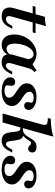

<svg xmlns="http://www.w3.org/2000/svg" viewBox="844 -1526 693 2422"><g transform="rotate(90 1191.0 -314.5)"><path d="M100.8 -208.1 191.9 -533.9Q225 -533.9 254 -537.5Q283.1 -541.1 309.7 -549.2L214.5 -208.1ZM54.8 -379.8 64.5 -416.1H398.4L387.9 -379.8ZM183.9 11.3Q118.5 11.3 90.3 -29.4Q62.1 -70.2 81.5 -137.9L100.8 -208.1H214.5L187.9 -112.9Q178.2 -78.2 186.7 -60.5Q195.2 -42.7 221.8 -42.7Q243.5 -42.7 260.1 -55.2Q276.6 -67.7 291.1 -94.4L305.6 -121.8H341.9L316.9 -74.2Q303.2 -47.6 283.9 -28.2Q264.5 -8.9 239.9 1.2Q215.3 11.3 183.9 11.3Z M544.4 11.3Q483.1 11.3 448.8 -30.2Q414.5 -71.8 414.5 -146Q414.5 -203.2 433.9 -254Q453.2 -304.8 487.1 -344Q521 -383.1 565.3 -405.6Q609.7 -428.2 658.9 -428.2Q699.2 -428.2 736.7 -411.3Q774.2 -394.4 806.5 -361.3L729 -309.7Q725 -348.4 707.7 -369.8Q690.3 -391.1 662.9 -391.1Q637.1 -391.1 613.3 -371.8Q589.5 -352.4 570.6 -319Q551.6 -285.5 540.7 -243.5Q529.8 -201.6 529.8 -156.5Q529.8 -103.2 546.4 -76.6Q562.9 -50 596 -50Q619.4 -50 639.1 -64.5Q658.9 -79 675.8 -107.3L683.9 -93.5Q661.3 -41.1 626.6 -14.9Q591.9 11.3 544.4 11.3ZM692.7 -208.1 733.9 -354.8Q773.4 -368.5 805.2 -386.3Q837.1 -404 867.7 -429.8L887.9 -401.6Q874.2 -390.3 864.9 -379Q855.6 -367.7 849.2 -352.8Q842.7 -337.9 837.1 -316.1L806.5 -208.1ZM779.8 -112.9Q770.2 -79.8 777 -60.9Q783.9 -41.9 806.5 -41.9Q824.2 -41.9 839.1 -54.4Q854 -66.9 866.9 -91.1L883.1 -121H919.4L900 -83.9Q883.1 -52.4 863.3 -31Q843.5 -9.7 819 1.2Q794.4 12.1 762.9 12.1Q721 11.3 696.8 -6.9Q672.6 -25 666.5 -58.1Q660.5 -91.1 672.6 -137.1L692.7 -208.1H806.5Z M1129 11.3Q1077.4 11.3 1038.3 -2.4Q999.2 -16.1 977 -40.7Q954.8 -65.3 954.8 -96.8Q954.8 -125 971 -141.9Q987.1 -158.9 1013.7 -158.9Q1036.3 -158.9 1049.2 -146Q1062.1 -133.1 1062.1 -110.5Q1062.1 -96.8 1058.5 -82.3Q1054.8 -67.7 1054.8 -58.9Q1056.5 -41.9 1073.4 -33.1Q1090.3 -24.2 1122.6 -24.2Q1164.5 -24.2 1187.9 -39.9Q1211.3 -55.6 1211.3 -83.9Q1211.3 -105.6 1198.4 -122.6Q1185.5 -139.5 1164.9 -154Q1144.4 -168.5 1121.4 -183.5Q1098.4 -198.4 1077.8 -215.3Q1057.3 -232.3 1044 -254Q1030.6 -275.8 1030.6 -304.8Q1030.6 -361.3 1079 -394.8Q1127.4 -428.2 1204 -428.2Q1251.6 -428.2 1287.9 -415.3Q1324.2 -402.4 1345.2 -379.8Q1366.1 -357.3 1366.1 -328.2Q1366.1 -304 1351.6 -288.3Q1337.1 -272.6 1312.9 -272.6Q1292.7 -272.6 1280.2 -283.5Q1267.7 -294.4 1267.7 -312.9Q1266.9 -325.8 1271 -339.1Q1275 -352.4 1274.2 -359.7Q1274.2 -375.8 1258.1 -383.9Q1241.9 -391.9 1212.9 -391.9Q1177.4 -391.9 1157.3 -377.8Q1137.1 -363.7 1137.1 -338.7Q1137.1 -317.7 1150.4 -301.2Q1163.7 -284.7 1183.9 -270.2Q1204 -255.6 1227.4 -240.7Q1250.8 -225.8 1271 -208.5Q1291.1 -191.1 1304 -169Q1316.9 -146.8 1316.9 -117.7Q1316.9 -79 1293.1 -50Q1269.4 -21 1226.6 -4.8Q1183.9 11.3 1129 11.3Z M1755.6 11.3Q1708.1 11.3 1683.1 -12.5Q1658.1 -36.3 1650.8 -86.3L1639.5 -172.6Q1634.7 -204 1625 -214.5Q1615.3 -225 1595.2 -225H1563.7L1572.6 -254.8H1600Q1633.1 -254.8 1654.4 -267.3Q1675.8 -279.8 1690.7 -299.6Q1705.6 -319.4 1717.7 -341.5Q1729.8 -363.7 1744.4 -383.1Q1758.9 -402.4 1779.4 -415.3Q1800 -428.2 1832.3 -428.2Q1866.1 -428.2 1884.7 -414.1Q1903.2 -400 1903.2 -374.2Q1903.2 -352.4 1889.5 -337.5Q1875.8 -322.6 1854 -322.6Q1841.1 -322.6 1831.9 -328.2Q1822.6 -333.9 1815.3 -341.1Q1808.1 -348.4 1800.8 -353.6Q1793.5 -358.9 1783.9 -358.9Q1771 -358.9 1762.5 -348.4Q1754 -337.9 1744.8 -321.8Q1735.5 -305.6 1721 -287.9Q1706.5 -270.2 1682.3 -256.5V-264.5Q1713.7 -256.5 1728.6 -235.1Q1743.5 -213.7 1749.2 -170.2L1759.7 -93.5Q1763.7 -66.9 1772.2 -55.2Q1780.6 -43.5 1796 -43.5Q1811.3 -43.5 1824.6 -55.2Q1837.9 -66.9 1852.4 -93.5L1866.9 -121.8H1904L1878.2 -73.4Q1863.7 -46 1846 -27Q1828.2 -8.1 1806 1.6Q1783.9 11.3 1755.6 11.3ZM1469.4 -208.1 1549.2 -495.2Q1557.3 -524.2 1554 -540.7Q1550.8 -557.3 1530.6 -564.1Q1510.5 -571 1467.7 -571L1478.2 -608.1Q1547.6 -608.9 1602.4 -616.9Q1657.3 -625 1703.2 -641.1L1582.3 -208.1ZM1410.5 0 1469.4 -208.1H1582.3L1524.2 0Z M2118.5 11.3Q2066.9 11.3 2027.8 -2.4Q1988.7 -16.1 1966.5 -40.7Q1944.4 -65.3 1944.4 -96.8Q1944.4 -125 1960.5 -141.9Q1976.6 -158.9 2003.2 -158.9Q2025.8 -158.9 2038.7 -146Q2051.6 -133.1 2051.6 -110.5Q2051.6 -96.8 2048 -82.3Q2044.4 -67.7 2044.4 -58.9Q2046 -41.9 2062.9 -33.1Q2079.8 -24.2 2112.1 -24.2Q2154 -24.2 2177.4 -39.9Q2200.8 -55.6 2200.8 -83.9Q2200.8 -105.6 2187.9 -122.6Q2175 -139.5 2154.4 -154Q2133.9 -168.5 2110.9 -183.5Q2087.9 -198.4 2067.3 -215.3Q2046.8 -232.3 2033.5 -254Q2020.2 -275.8 2020.2 -304.8Q2020.2 -361.3 2068.5 -394.8Q2116.9 -428.2 2193.5 -428.2Q2241.1 -428.2 2277.4 -415.3Q2313.7 -402.4 2334.7 -379.8Q2355.6 -357.3 2355.6 -328.2Q2355.6 -304 2341.1 -288.3Q2326.6 -272.6 2302.4 -272.6Q2282.3 -272.6 2269.8 -283.5Q2257.3 -294.4 2257.3 -312.9Q2256.5 -325.8 2260.5 -339.1Q2264.5 -352.4 2263.7 -359.7Q2263.7 -375.8 2247.6 -383.9Q2231.5 -391.9 2202.4 -391.9Q2166.9 -391.9 2146.8 -377.8Q2126.6 -363.7 2126.6 -338.7Q2126.6 -317.7 2139.9 -301.2Q2153.2 -284.7 2173.4 -270.2Q2193.5 -255.6 2216.9 -240.7Q2240.3 -225.8 2260.5 -208.5Q2280.6 -191.1 2293.5 -169Q2306.5 -146.8 2306.5 -117.7Q2306.5 -79 2282.7 -50Q2258.9 -21 2216.1 -4.8Q2173.4 11.3 2118.5 11.3Z"/></g></svg>

Font: Playfair 9pt
Style: Bold Italic
Weight: 700
Italic angle: -15.6°
Designer: Claus Eggers Sørensen
Foundry: Claus Eggers Sørensen
Version: Version 2.203